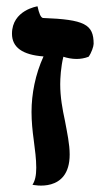

<svg xmlns="http://www.w3.org/2000/svg" viewBox="-20 -587 329 609"><path d="M95 -55C95 -30 91 -13 83 -1C83 -1 201 27 201 -97C201 -130 193 -166 186 -204C178 -241 171 -279 171 -320C171 -338 173 -375 181 -407C193 -403 208 -400 223 -400C235 -400 248 -402 261 -407C270 -419 277 -440 277 -448C277 -510 248 -525 116 -530C109 -532 104 -544 99 -567C99 -567 18 -555 18 -480C18 -437 51 -413 118 -408C92 -351 80 -289 80 -232C80 -202 83 -172 87 -143C91 -112 95 -83 95 -55Z"/></svg>

Font: Libertinus Serif
Style: Bold
Weight: 700
Designer: Philipp H. Poll, Khaled Hosny
Foundry: Caleb Maclennan
Version: Version 7.050;RELEASE